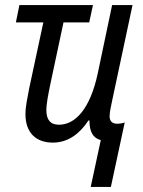

<svg xmlns="http://www.w3.org/2000/svg" viewBox="-20 -556 568 762"><path d="M380 0 340 186H420L475 -70C464 -66 454 -65 444 -65C426 -65 415 -75 415 -94C415 -111 420 -132 426 -161L506 -536H425L368 -265C338 -124 279 -61 214 -61C179 -61 164 -82 164 -119C164 -145 172 -184 180 -223L232 -467H334L349 -536H57L43 -467H152L96 -206C89 -169 81 -133 81 -103C81 -30 122 10 190 10C251 10 298 -27 331 -78H335C335 -31 350 -8 380 0Z"/></svg>

Font: Noto Sans Condensed
Style: Italic
Weight: 400
Width: 3
Italic angle: -12°
Designer: Monotype Design Team
Foundry: Monotype Imaging Inc.
Version: Version 2.013